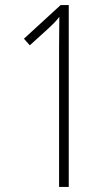

<svg xmlns="http://www.w3.org/2000/svg" viewBox="-20 -734 441 754"><path d="M250 0H212V-549Q212 -580 212.5 -607Q213 -634 213 -668Q204 -656 195 -646.5Q186 -637 173 -625L97 -556L74 -582L218 -714H250Z"/></svg>

Font: Noto Sans Gujarati UI ExtraCondensed ExtraLight
Style: Regular
Weight: 200
Width: 2
Designer: Jelle Bosma - Monotype Design Team, Universal Thirst
Foundry: Monotype Imaging Inc.
Version: Version 2.106; ttfautohint (v1.8.4.7-5d5b)